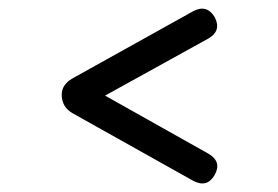

<svg xmlns="http://www.w3.org/2000/svg" viewBox="-20 -551 649 448"><path d="M481 -143Q463.5 -112 431 -129L149 -287Q124 -301.5 124 -330Q124 -353.5 149 -368L431 -525Q462.5 -541.5 481 -511Q497.5 -479 466 -461L200 -314V-342L467 -192Q498 -173.5 481 -143Z"/></svg>

Font: Jura Light
Style: Bold
Weight: 700
Version: Version 5.104